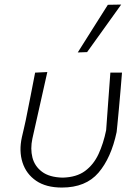

<svg xmlns="http://www.w3.org/2000/svg" viewBox="-20 -813 596 842"><path d="M251.5 9.5Q182 9.5 138.5 -20.2Q95 -50 78.8 -100.2Q62.5 -150.5 76 -211.5Q80.5 -232.5 85 -250.2Q89.5 -268 93 -286Q104.5 -343 114.2 -392.5Q124 -442 134 -494.5L187.5 -497Q167.5 -407.5 150.5 -332Q133.5 -256.5 122 -205Q112.5 -160.5 122.2 -122.2Q132 -84 164.2 -59.8Q196.5 -35.5 254.5 -34Q315.5 -35.5 353 -63.2Q390.5 -91 412 -137.2Q433.5 -183.5 445.5 -242Q450 -304 455 -372.5Q460 -441 464 -494.5H515Q513 -465.5 509.2 -423.5Q505.5 -381.5 501.8 -339.5Q498 -297.5 495 -267.8Q492 -238 491.5 -234Q467.5 -120.5 411.8 -55.5Q356 9.5 251.5 9.5ZM321 -583Q354.5 -636.5 387.5 -688.5Q420.5 -740.5 453 -792L511.5 -793Q475 -742 437 -689Q399 -636 362 -584.5Z"/></svg>

Font: Commissioner Loud ExtraLight
Style: Italic
Weight: 200
Italic angle: -12°
Designer: Kostas Bartsokas
Foundry: Kostas Bartsokas
Version: Version 1.000; ttfautohint (v1.8.3)